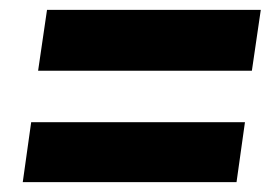

<svg xmlns="http://www.w3.org/2000/svg" viewBox="-20 -484 560 388"><path d="M57 -341 75 -464H507L489 -341ZM26 -116 43 -237H475L458 -116Z"/></svg>

Font: Host Grotesk Black
Style: Italic
Weight: 900
Italic angle: -8°
Designer: Doğukan Karapınar based on Poppins by Indian Type Foundry, Jonny Pinhorn
Foundry: Element Type
Version: Version 1.000; ttfautohint (v1.8.4.7-5d5b);gftools[0.9.33]